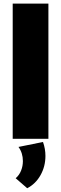

<svg xmlns="http://www.w3.org/2000/svg" viewBox="-20 -752 331 1040"><path d="M242.2 0H48.8V-732.4H242.2ZM127.4 267.6 64.9 213.4Q84.5 196.8 94.2 172.1Q104 147.5 104 120.6Q104 76.7 80.1 43.9L212.9 17.1Q226.1 54.2 226.1 92.8Q226.1 149.4 199.5 196.8Q172.9 244.1 127.4 267.6Z"/></svg>

Font: Kumbh Sans Black
Style: Regular
Weight: 900
Version: Version 1.005